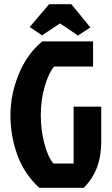

<svg xmlns="http://www.w3.org/2000/svg" viewBox="-20 -898 534 918"><path d="M380 0H168Q96 -66 63 -157Q30 -248 30 -347.5Q30 -447 70 -544Q110 -641 182 -700H425V-580H239Q213 -550 194 -485.5Q175 -421 175 -348.5Q175 -276 192.5 -210.5Q210 -145 236 -116H332V-388H464V-220Q464 -82 380 0ZM215 -878H321L412 -767L353 -728L267 -786L181 -729L122 -769Z"/></svg>

Font: Jockey One
Style: Regular
Weight: 400
Designer: TypeTogether
Foundry: TypeTogether
Version: Version 1.002